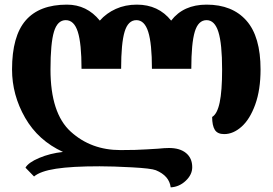

<svg xmlns="http://www.w3.org/2000/svg" viewBox="-20 -570 1177 829"><path d="M653 165Q633 157 550 152.5Q467 148 410 148Q290 148 222 158.5Q154 169 127 192L90 154Q102 132 149 112Q196 92 252 86Q145 37 88.5 -61.5Q32 -160 32 -270Q32 -414 91 -482Q150 -550 269 -550Q355 -550 411 -481Q439 -513 480 -531.5Q521 -550 571 -550Q664 -550 719 -481Q772 -550 872 -550Q983 -550 1044 -481Q1105 -412 1105 -270Q1105 -182 1082 -118.5Q1059 -55 1023 -23Q987 9 948 9Q919 9 907.5 -9.5Q896 -28 896 -65Q918 -78 928.5 -127.5Q939 -177 939 -270Q939 -381 923 -432Q907 -483 872 -483Q836 -483 821 -433Q806 -383 806 -273H636Q636 -382 620 -432.5Q604 -483 569 -483Q533 -483 518 -433Q503 -383 503 -273H332Q332 -382 316 -432.5Q300 -483 264 -483Q228 -483 213 -433Q198 -383 198 -270Q198 -81 285.5 -1.5Q373 78 500 78Q570 78 612 75Q654 72 662 72Q691 69 710 69Q757 69 783.5 91Q810 113 810 152Q810 184 782 210.5Q754 237 717 239Q711 189 653 165Z"/></svg>

Font: Noto Serif Georgian Black Cond
Style: Regular
Weight: 900
Width: 3
Designer: Monotype Design team
Foundry: Monotype Imaging Inc.
Version: Version 1.000